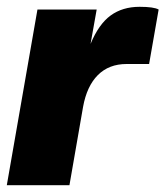

<svg xmlns="http://www.w3.org/2000/svg" viewBox="-25 -544 486 564"><path d="M179 0H-5L85 -516H259L241 -415Q265 -473 300 -498.5Q335 -524 385 -524Q427 -524 441 -516L413 -356H347Q295 -356 262.5 -323.5Q230 -291 219 -230Z"/></svg>

Font: Creato Display Black
Style: Italic
Weight: 900
Italic angle: -10°
Version: Version 1.000